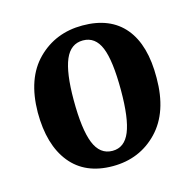

<svg xmlns="http://www.w3.org/2000/svg" viewBox="-78 -545 642 633"><g transform="rotate(-15 243.5 -229.0)"><path d="M233 8Q139 8 89 -54Q39 -116 39 -227Q40 -343 101.5 -404.5Q163 -466 255 -466Q350 -466 399 -407Q448 -348 447 -236Q447 -119 386 -55.5Q325 8 233 8ZM245 -41Q286 -41 304.5 -86Q323 -131 323 -227Q323 -328 304.5 -373Q286 -418 244 -418Q202 -418 183 -373.5Q164 -329 164 -236Q164 -136 183 -88.5Q202 -41 245 -41Z"/></g></svg>

Font: Aikya
Style: Bold
Weight: 700
Designer: Neelakash Kshetrimayum (Latin subset based on Merriweather by Eben Sorkin)
Foundry: Brand New Type
Version: Version 1.00 b005